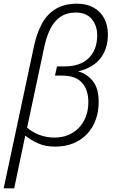

<svg xmlns="http://www.w3.org/2000/svg" viewBox="-42 -785 615 1041"><path d="M143 -538Q158 -606 185.5 -657Q213 -708 260 -736.5Q307 -765 376 -765Q428 -765 465.5 -744Q503 -723 523 -685.5Q543 -648 543 -598Q543 -543 523 -501.5Q503 -460 466.5 -434.5Q430 -409 381 -398Q428 -386 460.5 -346.5Q493 -307 493 -234Q493 -179 476.5 -134.5Q460 -90 429 -57.5Q398 -25 354.5 -7.5Q311 10 256 10Q205 10 165 -7.5Q125 -25 95 -50L35 236H-22ZM253 -39Q294 -39 328 -53Q362 -67 386.5 -93Q411 -119 424 -154Q437 -189 437 -231Q437 -298 402.5 -336.5Q368 -375 296 -375H256L267 -425H309Q350 -425 382.5 -436Q415 -447 438 -469Q461 -491 473 -522.5Q485 -554 485 -594Q485 -646 455.5 -681.5Q426 -717 370 -717Q320 -717 286 -694Q252 -671 231.5 -630Q211 -589 199 -535L105 -93Q133 -68 172 -53.5Q211 -39 253 -39Z"/></svg>

Font: Noto Sans Display Light
Style: Italic
Weight: 300
Italic angle: -12°
Designer: Monotype Design Team
Foundry: Monotype Imaging Inc.
Version: Version 2.003